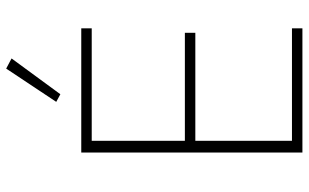

<svg xmlns="http://www.w3.org/2000/svg" viewBox="-204 -770 975 606"><g transform="rotate(-90 283.0 -467.5)"><path d="M104 0V-698H496V-665H141V-371H482V-338H141V-33H496V0ZM288 -764 264 -777 369 -935 401 -918Z"/></g></svg>

Font: IBM Plex Sans Thai ExtLt
Style: Regular
Weight: 200
Designer: Mike Abbink, Paul van der Laan, Pieter van Rosmalen, Ben Mitchell, Mark Frömberg
Foundry: Bold Monday
Version: Version 1.2